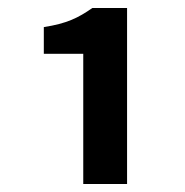

<svg xmlns="http://www.w3.org/2000/svg" viewBox="-20 -894 464 482"><path d="M189 -432H299V-874H212C176 -849 148 -835 90 -826V-759H189Z"/></svg>

Font: Source Han Sans CN
Style: Bold
Weight: 700
Designer: Ryoko NISHIZUKA 西塚涼子 (kana, bopomofo & ideographs); Paul D. Hunt (Latin, Greek & Cyrillic); Sandoll Communications 산돌커뮤니
Foundry: Adobe
Version: Version 2.001;hotconv 1.0.107;makeotfexe 2.5.65593